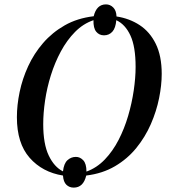

<svg xmlns="http://www.w3.org/2000/svg" viewBox="-20 -794 784 875"><path d="M316 61Q296 61 282.5 48Q269 35 267 6Q173 -9 115 -75Q57 -141 57 -260Q57 -315 69.5 -375Q82 -435 108.5 -492.5Q135 -550 176.5 -598Q218 -646 275 -678.5Q332 -711 407 -720Q420 -774 463 -774Q482 -774 496 -760Q510 -746 511 -719Q570 -710 616.5 -679.5Q663 -649 690 -594Q717 -539 717 -457Q717 -406 705 -346.5Q693 -287 667.5 -228.5Q642 -170 601.5 -120Q561 -70 504 -36.5Q447 -3 373 6Q360 61 316 61ZM267 -13Q271 -49 287.5 -64Q304 -79 326 -79Q345 -79 359.5 -63.5Q374 -48 374 -12Q421 -29 457.5 -67Q494 -105 520.5 -156.5Q547 -208 564 -266Q581 -324 589.5 -382Q598 -440 598 -489Q598 -581 574.5 -632Q551 -683 510 -702Q507 -666 492 -649.5Q477 -633 454 -633Q432 -633 418.5 -649.5Q405 -666 406 -702Q359 -686 322 -648.5Q285 -611 257.5 -560Q230 -509 212 -451.5Q194 -394 185.5 -336.5Q177 -279 177 -228Q177 -138 202 -85.5Q227 -33 267 -13Z"/></svg>

Font: Noto Serif Display SemiCondensed Medium
Style: Italic
Weight: 500
Width: 4
Italic angle: -12°
Designer: Monotype Design Team
Foundry: Monotype Imaging Inc.
Version: Version 2.009